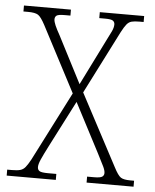

<svg xmlns="http://www.w3.org/2000/svg" viewBox="-52 -758 647 802"><g transform="rotate(5 272.0 -357.0)"><path d="M6 0V-25H26Q48 -25 60.5 -28.5Q73 -32 82 -43Q91 -54 103 -76L251 -366L107 -641Q90 -673 77.5 -681Q65 -689 35 -689H16V-714H213V-689H190Q162 -689 155 -683.5Q148 -678 148 -668Q148 -658 155 -642Q162 -626 175 -603L276 -407L373 -602Q384 -623 391.5 -639Q399 -655 399 -668Q399 -678 391.5 -683.5Q384 -689 359 -689H334V-714H520V-689H502Q482 -689 470 -686Q458 -683 449 -672Q440 -661 428 -638L294 -374L453 -74Q470 -41 482 -33Q494 -25 522 -25H538V0H341V-25H370Q396 -25 404 -30.5Q412 -36 412 -46Q412 -57 404 -73.5Q396 -90 378 -125L270 -332L173 -143Q150 -98 141.5 -78.5Q133 -59 133 -47Q133 -36 141 -30.5Q149 -25 178 -25H212V0Z"/></g></svg>

Font: Noto Serif Khmer SemiCondensed ExtraLight
Style: Regular
Weight: 200
Width: 4
Designer: Danh Hong and the Monotype Design Team
Foundry: Monotype Imaging Inc.
Version: Version 2.004; ttfautohint (v1.8.4.7-5d5b)